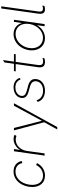

<svg xmlns="http://www.w3.org/2000/svg" viewBox="1053 -1790 940 3086"><g transform="rotate(-90 1523.0 -247.0)"><path d="M242.5 6C328.5 6 402 -38.5 444.5 -122.5L413.5 -136.5C380 -67 319.5 -25.5 243.5 -25.5C140.5 -25.5 94.5 -102.5 94.5 -199C94.5 -324.5 169.5 -468 309 -468C383 -468 431.5 -427.5 445 -358L478.5 -368.5C459.5 -453 397.5 -499 310 -499C153.5 -499 60 -347 60 -199.5C60 -78 127 6 242.5 6Z M565 0H600L640 -286C652 -372.5 717.5 -464.5 824 -464.5C843.5 -464.5 864.5 -460 881 -452.5L901 -483C880 -494 856.5 -499 832 -499C774 -499 697 -466 655.5 -392.5L670 -493H635Z M985.5 203H1024L1406.5 -493H1366.5L1124 -43L1009 -493H970.5L1101 -6.5Z M1608 6C1719 6 1796 -57 1796 -153.5C1796 -240.5 1712.5 -260.5 1636 -278.5C1570 -295.5 1524 -312.5 1524 -362.5C1524 -425 1583 -469.5 1660.5 -469.5C1722 -469.5 1767 -444.5 1789 -386.5L1814 -401C1791.5 -465.5 1734 -499 1662 -499C1563 -499 1491 -439.5 1491 -359C1491 -288.5 1554.5 -266.5 1625 -248.5C1694 -230.5 1760.5 -215 1760.5 -148C1760.5 -70.5 1693.5 -24.5 1609 -24.5C1527 -24.5 1470.5 -66 1455 -129L1428 -111.5C1446.5 -43 1511.5 6 1608 6Z M2070.5 6C2087.5 6 2107.5 3.5 2129.5 -3.5L2134.5 -34.5C2112.5 -25.5 2094.5 -24 2079 -24C2035.5 -24 2019.5 -44.5 2019.5 -82.5C2019.5 -90.5 2020.5 -99 2021.5 -108.5L2071.5 -464.5H2194.5L2198.5 -493H2075.5L2100.5 -669L2062.5 -646.5L2041 -493H1923.5L1919 -464.5H2036.5L1985.5 -102.5C1984.5 -93.5 1983.5 -84 1983.5 -75.5C1983.5 -21.5 2012 6 2070.5 6Z M2451 6C2540.5 6 2618 -44.5 2662 -125.5L2644 0H2679L2748 -493H2714L2696 -364C2675 -444.5 2610 -499 2518 -499C2369.5 -499 2256.5 -359.5 2256.5 -205.5C2256.5 -82.5 2334 6 2451 6ZM2291 -207C2291 -337.5 2386.5 -466.5 2521.5 -466.5C2620 -466.5 2684.5 -393.5 2684.5 -288.5C2684.5 -154.5 2589 -26.5 2457 -26.5C2356.5 -26.5 2291 -101.5 2291 -207Z M2916 6C2931.5 6 2949.5 3.5 2971 -3.5L2976 -36.5C2955.5 -28.5 2941.5 -26.5 2926 -26.5C2889.5 -26.5 2879.5 -48.5 2879.5 -75.5C2879.5 -84 2880.5 -92.5 2881.5 -100.5L2964.5 -697H2930L2846 -97C2845 -87 2844 -77.5 2844 -68C2844 -24.5 2863 6 2916 6Z"/></g></svg>

Font: HK Grotesk ExtraLight
Style: Italic
Weight: 200
Italic angle: -16°
Designer: Alfredo Marco Pradil
Foundry: Hanken Design Co.
Version: Version 3.001;FEAKit 1.0